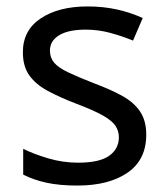

<svg xmlns="http://www.w3.org/2000/svg" viewBox="-20 -566 519 596"><path d="M434 -148Q434 -70 376 -30Q318 10 220 10Q164 10 123.5 1Q83 -8 52 -24V-104Q84 -88 129.5 -74.5Q175 -61 222 -61Q289 -61 319 -82.5Q349 -104 349 -140Q349 -160 338 -176Q327 -192 298.5 -208Q270 -224 217 -244Q165 -264 128 -284Q91 -304 71 -332Q51 -360 51 -404Q51 -472 106.5 -509Q162 -546 252 -546Q301 -546 343.5 -536.5Q386 -527 423 -510L393 -440Q359 -454 322 -464Q285 -474 246 -474Q192 -474 163.5 -456.5Q135 -439 135 -409Q135 -387 148 -371.5Q161 -356 191.5 -341.5Q222 -327 273 -307Q324 -288 360 -268Q396 -248 415 -219.5Q434 -191 434 -148Z"/></svg>

Font: Noto Sans NKo Unjoined
Style: Regular
Weight: 400
Designer: Monotype Design Team
Foundry: Monotype Imaging Inc.
Version: Version 2.004